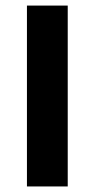

<svg xmlns="http://www.w3.org/2000/svg" viewBox="-20 -672 341 692"><path d="M77.1 -651.9H224.1V0H77.1Z"/></svg>

Font: SourceSansPro-Bold
Style: Bold
Weight: 700
Designer: Paul D. Hunt
Foundry: Adobe Systems Incorporated
Version: Version 1.050;PS Version 1.000;hotconv 1.0.70;makeotf.lib2.5